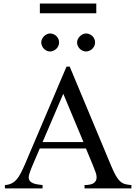

<svg xmlns="http://www.w3.org/2000/svg" viewBox="-20 -1048 759 1068"><path d="M450.2 0V-18.6Q484.9 -19 499.5 -28.6Q514.2 -38.1 516.6 -53.2Q519 -68.4 512.5 -87.6Q505.9 -106.9 497.6 -127L458 -222.2H201.2L156.2 -116.7Q147 -94.2 142.1 -77.1Q137.2 -60.1 142.3 -47.9Q147.5 -35.6 164.8 -28.6Q182.1 -21.5 216.8 -18.6V0H7.3V-18.6Q28.3 -20 43.9 -27.6Q59.6 -35.2 72 -49.3Q84.5 -63.5 95.2 -84.2Q106 -105 117.7 -131.8L350.1 -677.7H367.7L597.7 -127Q612.3 -92.3 624 -71.5Q635.7 -50.8 648.2 -39.6Q660.6 -28.3 675.5 -24.2Q690.4 -20 710.9 -18.6V0ZM332 -526.4 216.8 -257.8H444.3ZM308.6 -812Q308.6 -801.8 304.7 -792.7Q300.8 -783.7 293.7 -776.9Q286.6 -770 277.6 -765.9Q268.6 -761.7 258.3 -761.7Q248.5 -761.7 239.7 -765.9Q231 -770 224.1 -777.1Q217.3 -784.2 213.4 -793.2Q209.5 -802.2 209.5 -812Q209.5 -821.3 213.6 -830.3Q217.8 -839.4 224.6 -846.2Q231.4 -853 240.2 -857.4Q249 -861.8 258.3 -861.8Q268.6 -861.8 277.6 -857.9Q286.6 -854 293.7 -847.2Q300.8 -840.3 304.7 -831.3Q308.6 -822.3 308.6 -812ZM508.8 -812Q508.8 -801.8 504.9 -792.7Q501 -783.7 493.9 -776.9Q486.8 -770 477.8 -765.9Q468.8 -761.7 458.5 -761.7Q448.2 -761.7 439.2 -765.9Q430.2 -770 423.3 -777.1Q416.5 -784.2 412.6 -793.2Q408.7 -802.2 408.7 -812Q408.7 -821.3 413.1 -830.3Q417.5 -839.4 424.3 -846.2Q431.2 -853 440.2 -857.4Q449.2 -861.8 458.5 -861.8Q468.8 -861.8 477.8 -857.9Q486.8 -854 493.9 -847.2Q501 -840.3 504.9 -831.3Q508.8 -822.3 508.8 -812ZM201.7 -974.1V-1028.3H515.6V-974.1Z"/></svg>

Font: Doulos SIL Compact
Style: Regular
Weight: 400
Designer: Walt Agee, Victor Gaultney, Peter Martin, Debbi Hosken
Foundry: SIL International
Version: Version 4.110; 2011; Maintenance release ; LnSpcTght